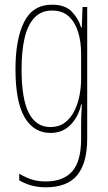

<svg xmlns="http://www.w3.org/2000/svg" viewBox="-20 -557 462 819"><path d="M202 -537Q258 -537 286.5 -507Q315 -477 326 -440H329L332 -527H352V35Q352 138 309.5 190Q267 242 175 242Q112 242 62 212V184Q89 200 115 208.5Q141 217 175 217Q250 217 288 174Q326 131 326 35V-12Q326 -35 326.5 -57.5Q327 -80 329 -111H326Q315 -60 281.5 -25Q248 10 195 10Q124 10 85 -56.5Q46 -123 46 -262Q46 -390 83 -463.5Q120 -537 202 -537ZM202 -512Q155 -512 126 -480.5Q97 -449 84.5 -393Q72 -337 72 -262Q72 -135 103 -75Q134 -15 195 -15Q231 -15 256 -33.5Q281 -52 296.5 -82.5Q312 -113 319 -149Q326 -185 326 -221V-329Q326 -378 313.5 -419.5Q301 -461 274 -486.5Q247 -512 202 -512Z"/></svg>

Font: Noto Sans Lao UI ExtCond Thin
Style: Regular
Weight: 100
Width: 2
Designer: Monotype Design Team
Foundry: Monotype Imaging Inc.
Version: Version 2.000; ttfautohint (v1.8.4.7-5d5b)